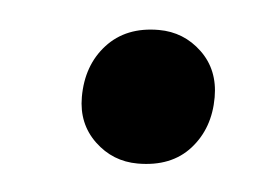

<svg xmlns="http://www.w3.org/2000/svg" viewBox="-28 -470 323 222"><g transform="rotate(5 133.5 -359.0)"><path d="M138 -281Q109 -281 88 -301Q67 -321 67 -352Q67 -389 89 -413Q111 -437 149 -437Q178 -437 199 -417Q220 -397 220 -365Q220 -329 198.5 -305Q177 -281 138 -281Z"/></g></svg>

Font: Asap ExtraBold
Style: Italic
Weight: 800
Italic angle: -6°
Designer: Pablo Cosgaya
Foundry: Omnibus-Type
Version: Version 3.001; ttfautohint (v1.8.4.7-5d5b)